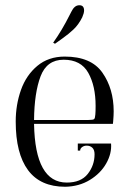

<svg xmlns="http://www.w3.org/2000/svg" viewBox="-20 -703 489 733"><path d="M40 -239Q40 -303 60 -359.5Q80 -416 122.5 -451.5Q165 -487 227 -487Q328 -487 371 -425.5Q414 -364 414 -278Q414 -263 412 -239L411 -230H110Q114 -6 235 -6Q289 -6 315 -39Q341 -72 341 -114Q341 -131 332.5 -139Q324 -147 311 -147Q301 -147 293.5 -141.5Q286 -136 286 -128H277V-155H404Q407 -117 385.5 -79Q364 -41 323 -16Q282 9 229 10Q134 10 87 -53.5Q40 -117 40 -239ZM344 -266Q345 -277 345 -299Q345 -375 317 -425Q289 -475 223 -475Q159 -475 135 -412Q111 -349 110 -245H318Q336 -245 339.5 -248.5Q343 -252 344 -266ZM245 -644Q247 -647 252.5 -658.5Q258 -670 265.5 -676.5Q273 -683 283 -683Q301 -683 301 -663Q301 -653 294 -637Q280 -609 261 -591Q242 -573 220 -557.5Q198 -542 190 -536L183 -540Q217 -588 245 -644Z"/></svg>

Font: Viaoda Libre
Style: Regular
Weight: 400
Designer: Gydient
Version: Version 2.000